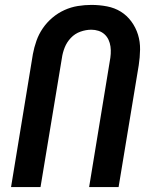

<svg xmlns="http://www.w3.org/2000/svg" viewBox="-20 -762 640 782"><path d="M25 0 114 -542Q119 -569 128.5 -596Q138 -623 154.5 -647Q171 -671 193.5 -690Q216 -709 242.5 -721Q269 -733 297 -737.5Q325 -742 352 -742Q385 -742 416 -736Q447 -730 472 -714.5Q497 -699 515 -674.5Q533 -650 542 -621Q551 -592 550.5 -560Q550 -528 545 -496L463 0H343L427 -512Q430 -527 431 -542.5Q432 -558 430 -572.5Q428 -587 422 -600Q416 -613 405.5 -622.5Q395 -632 381 -636.5Q367 -641 352 -641Q330 -641 307.5 -633Q285 -625 268.5 -607.5Q252 -590 243.5 -568.5Q235 -547 232 -525L145 0Z"/></svg>

Font: Iosevka Extended
Style: Bold Italic
Weight: 700
Width: 7
Italic angle: -9°
Monospace: yes
Designer: Belleve Invis
Foundry: Belleve Invis
Version: Version 32.5.0; ttfautohint (v1.8.4)